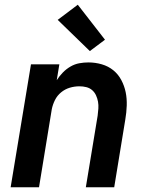

<svg xmlns="http://www.w3.org/2000/svg" viewBox="-20 -792 640 812"><path d="M25 0 111 -520H231L220 -453Q231 -470 245.5 -485Q260 -500 278 -510.5Q296 -521 315.5 -524.5Q335 -528 354 -528Q383 -528 410.5 -520Q438 -512 459 -495Q480 -478 493 -453.5Q506 -429 511.5 -402Q517 -375 516 -345.5Q515 -316 510 -287L463 0H343L393 -303Q395 -318 396 -333Q397 -348 394.5 -362Q392 -376 386 -389Q380 -402 369.5 -411Q359 -420 345 -423.5Q331 -427 316 -427Q295 -427 275 -421Q255 -415 238.5 -401.5Q222 -388 212.5 -369Q203 -350 199 -330L145 0ZM360 -576 224 -708 309 -772 424 -624Z"/></svg>

Font: Zed Sans Extended
Style: Bold Italic
Weight: 700
Width: 7
Italic angle: -9°
Designer: Belleve Invis
Foundry: Belleve Invis
Version: Version 1.0.0; ttfautohint (v1.8.4)